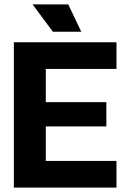

<svg xmlns="http://www.w3.org/2000/svg" viewBox="-20 -852 577 872"><path d="M43 0V-660H509V-539H188V-388H463V-278H188V-121H509V0ZM220 -708 128 -832H290L349 -708Z"/></svg>

Font: Bricolage Grotesque 48pt Bricolage Grotesque 48pt Regular
Style: Bold
Weight: 700
Designer: Mathieu Triay
Foundry: Atelier Triay
Version: Version 1.000; ttfautohint (v1.8.4.7-5d5b);gftools[0.9.32]